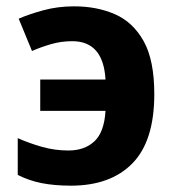

<svg xmlns="http://www.w3.org/2000/svg" viewBox="-20 -576 552 606"><path d="M204 10Q152 10 111.5 2Q71 -6 36 -24V-140Q72 -124 112.5 -112.5Q153 -101 196 -101Q247 -101 278 -130Q309 -159 313 -226H107V-325H313Q306 -446 208 -446Q173 -446 140.5 -436.5Q108 -427 81 -415L39 -517Q71 -531 116.5 -543.5Q162 -556 214 -556Q286 -556 343 -531Q400 -506 433.5 -446Q467 -386 467 -279Q467 -131 398 -60.5Q329 10 204 10Z"/></svg>

Font: Noto IKEA Simplified Chinese
Style: Bold
Weight: 700
Designer: Monotype Design Team
Foundry: Monotype Imaging Inc.
Version: Version 1.100